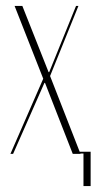

<svg xmlns="http://www.w3.org/2000/svg" viewBox="-20 -515 324 644"><path d="M55 -495 143 -273H145L235 -495H243L148 -260L250 1H224L131 -237H129L24 1H15L125 -251L29 -495ZM236 -6H284V109H260V0H236Z"/></svg>

Font: Moniqa Thin Display
Style: Regular
Weight: 100
Designer: Rajesh Rajput
Foundry: Rajesh Rajput
Version: Version 1.000